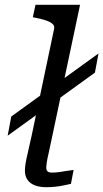

<svg xmlns="http://www.w3.org/2000/svg" viewBox="-20 -778 431 801"><path d="M12 -212 27 -292 391 -555 376 -475ZM206 -659Q208 -671 198.5 -679Q189 -687 171 -693Q153 -699 127 -704L117 -706L128 -758H314L197 -205Q189 -165 183 -139.5Q177 -114 175 -99.5Q173 -85 173 -78Q173 -68 178.5 -63Q184 -58 197 -58Q214 -58 230 -60.5Q246 -63 261 -65.5Q276 -68 287 -69L276 -11Q262 -8 245.5 -4.5Q229 -1 210.5 1Q192 3 173 3Q146 3 126 -4.5Q106 -12 95 -27.5Q84 -43 84 -65Q84 -79 86.5 -95Q89 -111 95.5 -138.5Q102 -166 112 -212Z"/></svg>

Font: Roboto Serif
Style: Italic
Weight: 400
Italic angle: -10°
Designer: Greg Gazdowicz
Foundry: Commercial Type
Version: Version 1.008